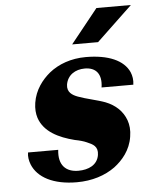

<svg xmlns="http://www.w3.org/2000/svg" viewBox="-54 -795 666 849"><g transform="rotate(-5 279.5 -370.0)"><path d="M49 -140C46 -122 49 -104 56 -86C80 -27 149 10 253 10C321 10 379 -9 423 -41C460 -69 496 -111 505 -170C510 -199 507 -223 500 -243C485 -285 453 -314 410 -331C376 -344 324 -354 290 -367C266 -376 242 -390 247 -424C254 -466 289 -488 331 -488C381 -488 407 -457 398 -398H539C542 -419 539 -437 532 -454C508 -508 440 -538 340 -538C274 -538 218 -517 177 -484C142 -455 109 -413 100 -356C96 -330 98 -308 104 -289C125 -226 189 -195 260 -177C281 -173 299 -168 312 -162C338 -151 362 -140 356 -102C349 -58 309 -40 264 -40C209 -40 175 -72 183 -140ZM285 -599H400L559 -750H406Z"/></g></svg>

Font: Aerodynamic
Style: Obl
Weight: 500
Designer: Google
Version: Version 2.000980; 2014